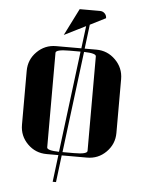

<svg xmlns="http://www.w3.org/2000/svg" viewBox="-63 -886 819 1090"><g transform="rotate(5 346.0 -341.0)"><path d="M77.1 -153.8V-460.9Q77.1 -524.9 122.1 -569.8Q167.5 -615.2 231 -615.2H375L391.1 -743.2L269 -682.1L346.2 -835.9H461.9Q478 -835.9 488.8 -825.2Q500 -814 500 -797.9L411.1 -752.9L394 -615.2H460.9Q524.4 -615.2 569.8 -569.8Q615.2 -524.4 615.2 -460.9V-153.8Q615.2 -90.3 569.8 -44.9Q524.9 0 460.9 0H316.9L297.9 153.8H278.8L297.9 0H231Q167 0 122.1 -44.9Q77.1 -89.8 77.1 -153.8ZM231 -38.1Q231 -20.5 299.8 -19L372.1 -596.2H308.1Q231 -596.2 231 -577.1ZM319.8 -19H384.8Q460.9 -19 460.9 -38.1V-577.1Q460.9 -594.7 392.1 -596.2Z"/></g></svg>

Font: Hjet
Style: Regular
Weight: 400
Designer: T. Christopher White
Version: Version 1.2